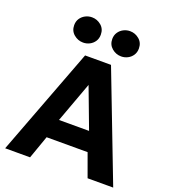

<svg xmlns="http://www.w3.org/2000/svg" viewBox="-164 -1054 1042 1173"><g transform="rotate(20 357.0 -467.0)"><path d="M6 0 271 -700H439.5L708.5 0H542L487.5 -150H221L168 0ZM256 -275H451.5L352.5 -538ZM232 -769.5Q198 -769.5 171.5 -792Q145 -814.5 145 -851.5Q145 -876.5 157.2 -894.8Q169.5 -913 189.2 -923.2Q209 -933.5 232 -933.5Q265.5 -933.5 291.8 -911.2Q318 -889 318 -851.5Q318 -826.5 305.8 -808Q293.5 -789.5 273.8 -779.5Q254 -769.5 232 -769.5ZM479.5 -769.5Q445.5 -769.5 419 -792Q392.5 -814.5 392.5 -851.5Q392.5 -876 404.8 -894.5Q417 -913 436.8 -923.2Q456.5 -933.5 479.5 -933.5Q513 -933.5 539.2 -911.2Q565.5 -889 565.5 -851.5Q565.5 -826.5 553.2 -808Q541 -789.5 521.2 -779.5Q501.5 -769.5 479.5 -769.5Z"/></g></svg>

Font: Geologica Roman SemiBold
Style: Regular
Weight: 600
Designer: Sindre Bremnes, Frode Helland
Foundry: Monokrom Skriftforlag AS
Version: Version 1.010;gftools[0.9.28]